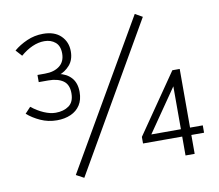

<svg xmlns="http://www.w3.org/2000/svg" viewBox="-82 -831 1084 951"><g transform="rotate(-10 460.0 -356.0)"><path d="M184 -282Q140 -282 101.5 -299.5Q63 -317 36 -341L64 -371Q94 -347 125.5 -333.5Q157 -320 184 -320Q224 -320 250.5 -339Q277 -358 277 -402Q277 -446 249.5 -465Q222 -484 175 -484H127V-520H165Q211 -520 238.5 -541.5Q266 -563 266 -604Q266 -642 244 -660.5Q222 -679 189 -679Q159 -679 128.5 -665.5Q98 -652 69 -627L41 -658Q69 -682 107.5 -699Q146 -716 189 -716Q247 -716 278.5 -685Q310 -654 310 -607Q310 -564 286.5 -537.5Q263 -511 232 -501L230 -507Q271 -499 294.5 -472.5Q318 -446 318 -401Q318 -362 301 -335.5Q284 -309 253.5 -295.5Q223 -282 184 -282ZM267 22 228 1 654 -734 691 -713ZM780 0V-372L796 -371L614 -107L616 -132H890V-95H583V-128L789 -427H826V0Z"/></g></svg>

Font: Muli ExtraLight
Style: Regular
Weight: 250
Designer: Vernon Adams
Foundry: Vernon Adams
Version: Version 2.100; ttfautohint (v1.8.1.43-b0c9)